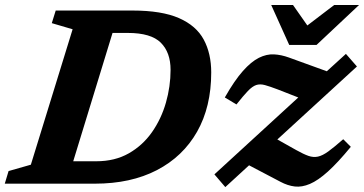

<svg xmlns="http://www.w3.org/2000/svg" viewBox="-44 -750 1486 784"><path d="M252.5 -630.5 167.5 -655.5 183.5 -707H496.5Q616.5 -707 687 -676Q757.5 -645 788 -588.2Q818.5 -531.5 818.5 -454Q818.5 -314 760.8 -212.2Q703 -110.5 596.5 -55.2Q490 0 343.5 0H-24.5L-9 -51.5L82 -77.5ZM349 -91.5Q425 -91.5 481.8 -123.8Q538.5 -156 576.5 -210.2Q614.5 -264.5 633.5 -330.8Q652.5 -397 652.5 -465Q652.5 -536 612.5 -575.8Q572.5 -615.5 478 -615.5H415.5L255 -91.5ZM831.5 -38 1174 -352 1089.5 -385Q1058 -397 1038 -402.5Q1018 -408 1002.2 -402.8Q986.5 -397.5 968.2 -378.5Q950 -359.5 921.5 -323.5L874 -352Q913.5 -421.5 947.8 -460Q982 -498.5 1013.2 -514Q1044.5 -529.5 1074.5 -528Q1104.5 -526.5 1136 -515L1290.5 -459L1368.5 -530L1413.5 -478.5L1088.5 -180.5L1166 -137Q1195.5 -120.5 1215.5 -113.5Q1235.5 -106.5 1254.2 -110.5Q1273 -114.5 1296.8 -131.8Q1320.5 -149 1357.5 -181.5L1388.5 -150.5Q1335.5 -86 1295 -49.5Q1254.5 -13 1221.5 1Q1188.5 15 1159.5 11.5Q1130.5 8 1101.5 -7.5L973 -75L876 14ZM1422 -729.5 1248.5 -566.5H1137L1063.5 -729.5H1152.5L1211 -646L1320.5 -729.5Z"/></svg>

Font: Newsreader Caption SemiBold
Style: Italic
Weight: 600
Italic angle: -17°
Designer: Hugues Gentile
Foundry: Production Type
Version: Version 1.001